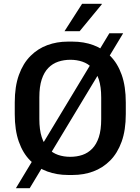

<svg xmlns="http://www.w3.org/2000/svg" viewBox="-20 -915 742 1015"><path d="M339 10Q281 10 230 -8.5Q179 -27 140 -66Q101 -105 79.5 -166Q58 -227 58 -312V-373Q58 -458 80 -519Q102 -580 141 -619Q180 -658 230.5 -676.5Q281 -695 338 -695H364Q423 -695 473.5 -676.5Q524 -658 563 -619Q602 -580 623.5 -519Q645 -458 645 -373V-312Q645 -227 623 -166Q601 -105 562 -66Q523 -27 472.5 -8.5Q422 10 365 10ZM351 -86Q386 -86 415.5 -96Q445 -106 467.5 -129Q490 -152 502.5 -190Q515 -228 515 -285V-399Q515 -456 502.5 -494.5Q490 -533 467.5 -556Q445 -579 415.5 -589Q386 -599 352 -599Q318 -599 288 -589Q258 -579 235.5 -556Q213 -533 200.5 -495Q188 -457 188 -400V-286Q188 -229 200.5 -190.5Q213 -152 235.5 -129Q258 -106 287.5 -96Q317 -86 351 -86ZM64 80 558 -739H631L137 80ZM321 -750 414 -895H518V-892L401 -750Z"/></svg>

Font: Chivo Medium
Style: Regular
Weight: 500
Designer: Hector Gatti
Foundry: Omnibus-Type
Version: Version 2.002